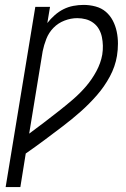

<svg xmlns="http://www.w3.org/2000/svg" viewBox="-20 -763 515 783"><path d="M3 0 124 -735H184L173 -669Q186 -686 203 -701Q220 -716 239 -725.5Q258 -735 279 -739Q300 -743 321 -743Q346 -743 370 -736.5Q394 -730 411.5 -715Q429 -700 440 -679Q451 -658 456 -634Q461 -610 461 -585Q461 -560 457 -535Q450 -492 428 -451Q406 -410 375 -374.5Q344 -339 309 -308Q274 -277 236.5 -248.5Q199 -220 161.5 -192Q124 -164 85 -137L63 0ZM99 -218Q129 -240 159 -263Q189 -286 219 -309.5Q249 -333 277.5 -357.5Q306 -382 330.5 -410.5Q355 -439 373 -472.5Q391 -506 397 -540Q400 -559 399.5 -577Q399 -595 395.5 -612Q392 -629 383.5 -644Q375 -659 361 -669.5Q347 -680 330 -684.5Q313 -689 295 -689Q269 -689 243 -679Q217 -669 198 -649.5Q179 -630 169 -604.5Q159 -579 154 -554Z"/></svg>

Font: Iosevka QP Light
Style: Italic
Weight: 300
Italic angle: -9°
Designer: Belleve Invis
Foundry: Belleve Invis
Version: Version 20.0.0; ttfautohint (v1.8.4)